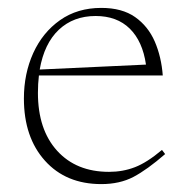

<svg xmlns="http://www.w3.org/2000/svg" viewBox="-20 -456 472 486"><path d="M236.5 -436Q289 -436 322 -412.8Q355 -389.5 371.8 -350.8Q388.5 -312 392 -265H78.5Q76 -244 76 -221Q76 -128 124.5 -74.5Q173 -21 256 -21Q291 -21 321.5 -32.8Q352 -44.5 390 -76.5L398 -66Q352.5 -26.5 317.8 -8.2Q283 10 236.5 10Q147 10 93.8 -49.2Q40.5 -108.5 40.5 -206.5Q40.5 -269.5 64.2 -321.8Q88 -374 132 -405Q176 -436 236.5 -436ZM222 -415.5Q166 -415.5 129 -380.8Q92 -346 80.5 -280L349.5 -292.5Q341 -351.5 308.5 -383.5Q276 -415.5 222 -415.5Z"/></svg>

Font: Newsreader 16pt ExtraLight
Style: Regular
Weight: 275
Designer: Hugues Gentile
Foundry: Production Type
Version: Version 1.003; ttfautohint (v1.8.3)